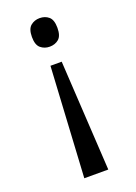

<svg xmlns="http://www.w3.org/2000/svg" viewBox="-140 -598 590 835"><g transform="rotate(-20 155.5 -180.5)"><path d="M181 -330 211 180H100L129 -330ZM155 -541Q180 -541 197 -526.5Q214 -512 214 -475Q214 -438 197 -423.5Q180 -409 155 -409Q131 -409 113.5 -423.5Q96 -438 96 -475Q96 -512 113.5 -526.5Q131 -541 155 -541Z"/></g></svg>

Font: Noto Serif Myanmar SemiCondensed
Style: Regular
Weight: 400
Width: 4
Designer: Ben Mitchell and the Monotype Design Team
Foundry: Monotype Imaging Inc.
Version: Version 2.106; ttfautohint (v1.8.4.7-5d5b)